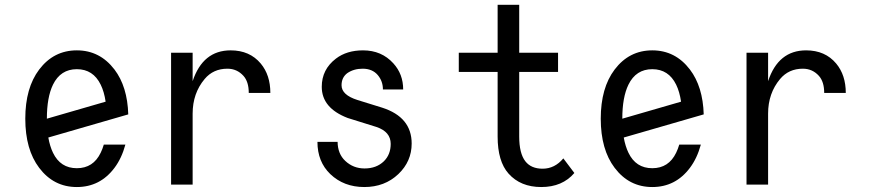

<svg xmlns="http://www.w3.org/2000/svg" viewBox="-20 -752 3556 782"><path d="M490.7 -163.1Q475.6 -107.4 446.3 -68.4Q387.7 9.8 293 9.8Q198.7 9.8 139.6 -68.4Q83 -143.1 83 -268.6Q83 -394 139.6 -468.8Q198.7 -546.9 293 -546.9Q386.7 -546.9 446.3 -468.8Q499 -399.4 502.4 -286.1L176.8 -191.9Q183.1 -156.2 195.8 -129.9Q226.1 -66.9 293 -66.9Q359.9 -66.9 390.1 -129.9Q397.5 -145 402.8 -163.1ZM170.9 -268.6 410.2 -337.9Q404.3 -378.4 390.1 -407.2Q359.4 -470.2 293 -470.2Q226.6 -470.2 195.8 -407.2Q170.9 -356 170.9 -268.6Z M676.8 0V-537.1H764.6V-421.4Q806.2 -546.9 919.4 -546.9Q997.1 -546.9 1042 -493.2Q1081.1 -446.3 1081.1 -373.5H993.2Q993.2 -418.9 971.7 -442.9Q945.3 -472.2 906.2 -472.2Q848.6 -472.2 813.5 -430.2Q764.6 -372.1 764.6 -289.1V0Z M1272.9 -174.3H1355Q1355.5 -125.5 1386.2 -96.7Q1418.9 -65.9 1464.8 -65.9Q1513.2 -65.9 1543.5 -95.2Q1571.3 -122.6 1571.3 -166Q1571.3 -215.3 1513.2 -234.9L1396 -271.5Q1290.5 -312 1290.5 -398.4Q1290.5 -469.2 1348.1 -513.2Q1392.1 -546.9 1458.5 -546.9Q1534.2 -546.9 1582 -494.1Q1622.1 -450.2 1622.1 -387.7H1539.6Q1539.6 -421.4 1518.6 -446.3Q1496.6 -472.2 1457 -472.2Q1420.9 -472.2 1394.5 -454.1Q1371.1 -436.5 1371.1 -404.8Q1371.1 -365.2 1436 -344.7L1536.6 -313.5Q1656.7 -274.9 1656.7 -167.5Q1656.7 -94.7 1602.5 -43Q1546.9 9.8 1463.9 9.8Q1380.4 9.8 1325.2 -43Q1272.9 -93.3 1272.9 -174.3Z M2184.6 9.8Q2100.1 9.8 2051.3 -44.9Q2006.8 -94.7 2006.8 -195.8V-459H1848.6V-537.1H2006.8V-732.4H2094.7V-537.1H2252.9V-459H2094.7V-195.8Q2094.7 -127.4 2119.6 -95.2Q2143.1 -64.9 2189.9 -64.9Q2239.3 -64.9 2274.4 -106.9L2319.3 -47.4Q2270.5 9.8 2184.6 9.8Z M2834.5 -163.1Q2819.3 -107.4 2790 -68.4Q2731.4 9.8 2636.7 9.8Q2542.5 9.8 2483.4 -68.4Q2426.8 -143.1 2426.8 -268.6Q2426.8 -394 2483.4 -468.8Q2542.5 -546.9 2636.7 -546.9Q2730.5 -546.9 2790 -468.8Q2842.8 -399.4 2846.2 -286.1L2520.5 -191.9Q2526.9 -156.2 2539.6 -129.9Q2569.8 -66.9 2636.7 -66.9Q2703.6 -66.9 2733.9 -129.9Q2741.2 -145 2746.6 -163.1ZM2514.6 -268.6 2753.9 -337.9Q2748 -378.4 2733.9 -407.2Q2703.1 -470.2 2636.7 -470.2Q2570.3 -470.2 2539.6 -407.2Q2514.6 -356 2514.6 -268.6Z M3020.5 0V-537.1H3108.4V-421.4Q3149.9 -546.9 3263.2 -546.9Q3340.8 -546.9 3385.7 -493.2Q3424.8 -446.3 3424.8 -373.5H3336.9Q3336.9 -418.9 3315.4 -442.9Q3289.1 -472.2 3250 -472.2Q3192.4 -472.2 3157.2 -430.2Q3108.4 -372.1 3108.4 -289.1V0Z"/></svg>

Font: Consola Mono
Style: Book
Weight: 400
Monospace: yes
Version: Version 2.001